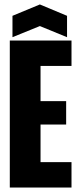

<svg xmlns="http://www.w3.org/2000/svg" viewBox="-20 -842 353 862"><path d="M24 0V-660H301V-546H162V-388H277V-283H162V-114H301V0ZM36 -675V-771L159 -822L281 -771V-675L159 -725Z"/></svg>

Font: Bricolage Grotesque 48pt Condensed Bricolage Grotesque 48pt Condensed Regular
Style: Bold
Weight: 700
Width: 3
Designer: Mathieu Triay
Foundry: Atelier Triay
Version: Version 1.000; ttfautohint (v1.8.4.7-5d5b);gftools[0.9.32]